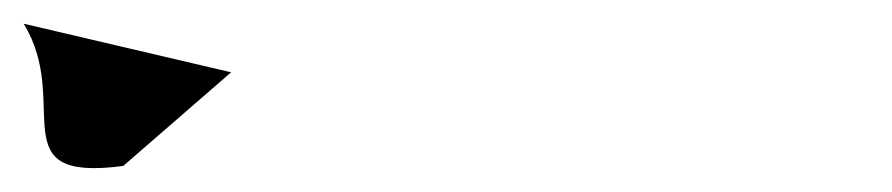

<svg xmlns="http://www.w3.org/2000/svg" viewBox="-195 -61 753 162"><path d="M0 0 -91 79C-196 93 -134 26 -175 -41Z"/></svg>

Font: MewTooHand
Style: Regular
Weight: 400
Designer: Mew Too, Robert Jablonski
Version: Version 0.77